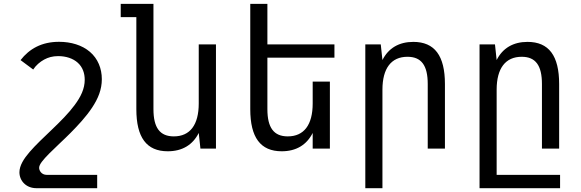

<svg xmlns="http://www.w3.org/2000/svg" viewBox="-20 -780 3050 1008"><path d="M171.9 208H490.2V138.2H227.1C210 138.2 200.2 131.3 193.8 123.5C187.5 115.7 185.5 106.4 185.5 101.1C185.5 92.3 189.9 82.5 199.7 69.3C217.8 44.9 254.9 9.3 290 -23.9C309.6 -42 337.4 -69.3 350.1 -82C389.6 -122.1 430.7 -165.5 463.4 -214.8C495.1 -262.7 514.6 -309.6 514.6 -364.3C514.6 -420.9 493.7 -472.2 452.1 -507.8C411.1 -543 353 -560.5 290 -560.5C198.7 -560.5 134.3 -523.9 87.9 -464.4L154.3 -415C168.5 -437 189.5 -455.1 211.9 -467.3C232.9 -478.5 255.4 -485.4 285.6 -485.4C326.7 -485.4 363.3 -473.1 387.7 -451.2C414.6 -427.2 424.8 -394.5 424.8 -361.3C424.8 -314 404.3 -272 371.6 -228C339.4 -184.6 298.3 -143.6 253.4 -100.6C210.4 -59.6 166.5 -18.1 135.7 17.6C105 53.2 82 89.4 82 124.5C82 146.5 90.8 168 106.4 183.1C122.1 198.7 144.5 208 171.9 208Z M860.8 14.2C936.5 14.2 991.7 -19 1023.4 -82L1032.2 0H1113.8V-546.9H1023.4V-236.8C1023.4 -125 978 -64 892.6 -64C819.8 -64 785.6 -108.9 785.6 -207V-759.8H613.8V-689.9H695.8V-207C695.8 -58.6 749 14.2 860.8 14.2Z M1459 14.2C1534.7 14.2 1589.8 -19 1621.6 -82V0H1711.9V-351.6H1621.6V-236.8C1621.6 -125 1576.2 -64 1490.7 -64C1418 -64 1383.8 -108.9 1383.8 -207V-477.1H1735.8V-546.9H1383.8V-759.8H1293.9V-207C1293.9 -58.6 1347.2 14.2 1459 14.2Z M1897.9 208H1987.8V-309.1C1987.8 -421.4 2034.2 -481.9 2119.1 -481.9C2192.4 -481.9 2225.6 -436.5 2225.6 -338.9V0H2315.9V-338.9C2315.9 -487.8 2261.7 -560.1 2149.9 -560.1C2075.2 -560.1 2019.5 -527.8 1987.8 -464.8L1979 -546.9H1897.9Z M2497.6 208H2920.4V138.2H2587.4V-309.1C2587.4 -421.4 2633.8 -481.9 2718.8 -481.9C2792 -481.9 2825.2 -436.5 2825.2 -338.9V0H2915.5V-338.9C2915.5 -487.8 2861.3 -560.1 2749.5 -560.1C2674.8 -560.1 2619.1 -527.8 2587.4 -464.8L2578.6 -546.9H2497.6Z"/></svg>

Font: Hack
Style: Regular
Weight: 400
Monospace: yes
Designer: Christopher Simpkins
Foundry: Christopher Simpkins
Version: Version 2.010